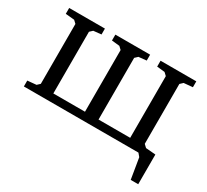

<svg xmlns="http://www.w3.org/2000/svg" viewBox="-128 -677 1098 1019"><g transform="rotate(30 421.5 -167.5)"><path d="M30 0V-36L84 -41L101 -57V-424L84 -440L30 -445V-481H249V-445L201 -440L184 -424V-46H378V-424L361 -440L313 -445V-481H526V-445L478 -440L461 -424V-46H655V-424L638 -440L590 -445V-481H809V-445L755 -440L738 -424V-57L755 -41L815 -36V146H769L748 19L732 0Z"/></g></svg>

Font: Khartiya
Style: Regular
Weight: 500
Version: Version 1.0.1